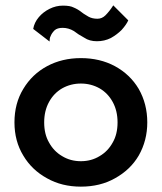

<svg xmlns="http://www.w3.org/2000/svg" viewBox="-20 -687 604 717"><path d="M34 -230Q34 -160 67 -106Q99 -52 156 -21Q211 10 282 10Q354 10 409 -21Q467 -53 498 -106Q530 -162 530 -230Q530 -299 498 -355Q466 -409 409 -440Q353 -470 282 -470Q212 -470 156 -440Q100 -410 67 -355Q34 -301 34 -230ZM145 -230Q145 -273 163 -306Q181 -339 212 -357Q244 -375 282 -375Q320 -375 352 -357Q383 -339 401 -306Q419 -273 419 -230Q419 -186 401 -155Q383 -122 352 -104Q321 -85 282 -85Q243 -85 212 -104Q181 -122 163 -155Q145 -186 145 -230ZM104 -579 165 -532Q165 -545 169 -552Q173 -563 184 -574Q194 -583 214 -583Q236 -583 256 -571Q271 -559 295 -546Q314 -533 342 -533Q370 -533 394 -545Q417 -558 434 -575Q452 -595 459 -611L403 -667Q389 -645 374 -630Q361 -617 344 -617Q324 -617 310 -625Q288 -638 284 -642Q270 -653 255 -659Q242 -666 215 -666Q189 -666 165 -654Q141 -642 125 -623Q108 -603 104 -579Z"/></svg>

Font: NM-font
Style: Medium
Weight: 500
Designer: ""
Foundry: ""
Version: ""